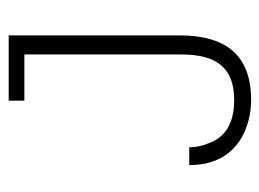

<svg xmlns="http://www.w3.org/2000/svg" viewBox="-100 -502 612 453"><g transform="rotate(-90 206.5 -276.0)"><path d="M196 10C303 10 349 -50 349 -159V-562H195V-525H304V-155C304 -67 269 -30 196 -30C136 -30 107 -56 95 -89C88 -105 85 -121 85 -136H43C43 -17 140 10 196 10Z"/></g></svg>

Font: OSH Darker Grotesque
Style: Regular
Weight: 400
Designer: Gabriel Lam
Foundry: TypeRant
Version: Version 1.000;Glyphs 3.1.1 (3148)